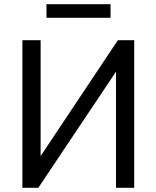

<svg xmlns="http://www.w3.org/2000/svg" viewBox="-20 -897 747 917"><path d="M87 0V-705H174V-126H157L543 -705H621V0H534V-580H551L163 0ZM202 -812V-877H508V-812Z"/></svg>

Font: Nunito Sans 10pt SemiCondensed Medium
Style: Regular
Weight: 500
Width: 4
Designer: Vernon Adams
Foundry: Vernon Adams
Version: Version 3.101;gftools[0.9.27]